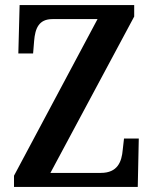

<svg xmlns="http://www.w3.org/2000/svg" viewBox="-20 -734 603 754"><path d="M35 0H521L525 -190H467L462 -146C458 -99 442 -55 376 -55H178L507 -669V-714H57L52 -524H110L114 -573C118 -622 132 -659 186 -659H363L35 -44Z"/></svg>

Font: Noto Serif Bengali Condensed
Style: Regular
Weight: 400
Width: 3
Designer: Juan Bruce, Universal Thirst, Indian Type Foundry and the Monotype Design Team.
Foundry: Monotype Imaging Inc.
Version: Version 2.003